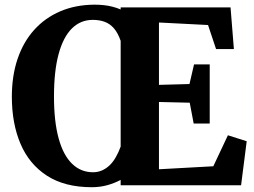

<svg xmlns="http://www.w3.org/2000/svg" viewBox="-20 -774 1061 802"><path d="M484 -22.5Q456.5 -8 426.5 0Q396.5 8 363.5 8Q250.5 8 176.2 -40Q102 -88 65.8 -173Q29.5 -258 29.5 -370Q29.5 -457.5 53.5 -528.2Q77.5 -599 122.8 -649.2Q168 -699.5 231.8 -726.8Q295.5 -754 374.5 -754.5Q395 -754.5 413.5 -752.5Q432 -750.5 449.8 -746Q467.5 -741.5 484 -734.5V-743H943L957 -569H882.5L849 -669.5L644 -680V-419.5L771.5 -423L790.5 -505H856V-258H789L772.5 -345L644 -348V-67L871 -79.5L932 -209L1010.5 -184L987 0H484ZM368.5 -54.5Q388.5 -54.5 405.8 -62Q423 -69.5 437.5 -83.2Q452 -97 463.5 -117Q475 -137 484 -161.5V-603.5Q472.5 -636.5 455.8 -655.8Q439 -675 417 -683Q395 -691 367.5 -691Q316.5 -691 280.2 -655Q244 -619 224.8 -548Q205.5 -477 205.5 -371Q205.5 -267 224.8 -196.5Q244 -126 280.8 -90.2Q317.5 -54.5 368.5 -54.5Z"/></svg>

Font: Merriweather ExtraBold
Style: Regular
Weight: 800
Version: Version 2.100